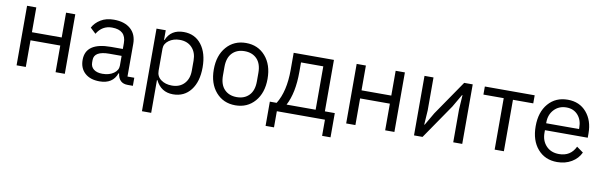

<svg xmlns="http://www.w3.org/2000/svg" viewBox="-48 -983 5137 1639"><g transform="rotate(10 2520.5 -164.0)"><path d="M85 0V-516H165V-301H423V-516H503V0H423V-231H165V0Z M1093 0H1048Q970 0 959 -84H954Q920 12 805 12Q724 12 678 -30Q632 -72 632 -144Q632 -295 852 -295H954V-346Q954 -459 832 -459Q747 -459 701 -382L653 -427Q676 -471 723 -499.5Q770 -528 836 -528Q929 -528 981.5 -482Q1034 -436 1034 -354V-70H1093ZM818 -56Q877 -56 915.5 -83Q954 -110 954 -150V-235H848Q716 -235 716 -157V-136Q716 -98 743.5 -77Q771 -56 818 -56Z M1207 200V-516H1287V-432H1291Q1331 -528 1442 -528Q1539 -528 1595.5 -455Q1652 -382 1652 -258Q1652 -134 1595.5 -61Q1539 12 1442 12Q1338 12 1291 -84H1287V200ZM1420 -60Q1487 -60 1526.5 -102Q1566 -144 1566 -214V-302Q1566 -372 1526.5 -414Q1487 -456 1420 -456Q1365 -456 1326 -427.5Q1287 -399 1287 -357V-165Q1287 -116 1325 -88Q1363 -60 1420 -60Z M2150.5 -62Q2086 12 1982 12Q1878 12 1813.5 -62Q1749 -136 1749 -258Q1749 -380 1813.5 -454Q1878 -528 1982 -528Q2086 -528 2150.5 -454Q2215 -380 2215 -258Q2215 -136 2150.5 -62ZM2129 -221V-295Q2129 -374 2089 -415.5Q2049 -457 1982 -457Q1915 -457 1875 -415.5Q1835 -374 1835 -295V-221Q1835 -142 1875 -100.5Q1915 -59 1982 -59Q2049 -59 2089 -100.5Q2129 -142 2129 -221Z M2268 140V-70H2327Q2396 -181 2396 -367V-516H2745V-70H2831V140H2758V0H2341V140ZM2413 -70H2665V-446H2472V-363Q2472 -181 2413 -70Z M2942 0V-516H3022V-301H3280V-516H3360V0H3280V-231H3022V0Z M3530 0V-516H3608V-230L3600 -106H3604L3668 -216L3874 -516H3948V0H3870V-286L3878 -410H3874L3810 -300L3604 0Z M4229 0V-446H4053V-516H4485V-446H4309V0Z M4771 12Q4666 12 4602.5 -61.5Q4539 -135 4539 -258Q4539 -381 4602.5 -454.5Q4666 -528 4771 -528Q4873 -528 4933.5 -457.5Q4994 -387 4994 -276V-238H4623V-214Q4623 -146 4664.5 -102Q4706 -58 4776 -58Q4876 -58 4918 -147L4975 -106Q4950 -52 4896 -20Q4842 12 4771 12ZM4771 -461Q4706 -461 4664.5 -417Q4623 -373 4623 -305V-298H4908V-309Q4908 -377 4870.5 -419Q4833 -461 4771 -461Z"/></g></svg>

Font: Aneliza
Style: Regular
Weight: 400
Designer: Mike Abbink, Paul van der Laan, Pieter van Rosmalen
Foundry: Bold Monday
Version: Version 3.0